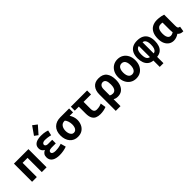

<svg xmlns="http://www.w3.org/2000/svg" viewBox="273 -2284 3934 3934"><g transform="rotate(-45 2240.0 -317.0)"><path d="M71 0V-526H491V0H352V-412H208V0Z M859 15Q813 15 772 6.5Q731 -2 699.5 -21Q668 -40 650 -71Q632 -102 632 -147Q632 -195 653.5 -226Q675 -257 718 -276Q696 -288 680.5 -304Q665 -320 656.5 -341Q648 -362 648 -388Q648 -445 678.5 -478.5Q709 -512 758.5 -526Q808 -540 865 -540Q903 -540 935 -536.5Q967 -533 994.5 -526.5Q1022 -520 1047 -511L1021 -398Q1004 -403 979 -408Q954 -413 924.5 -416.5Q895 -420 864 -420Q832 -420 813 -411.5Q794 -403 786 -391Q778 -379 778 -366Q778 -354 785 -343Q792 -332 808.5 -324.5Q825 -317 852 -317H971V-213H853Q831 -213 810 -208.5Q789 -204 775.5 -192.5Q762 -181 762 -158Q762 -135 787.5 -120.5Q813 -106 862 -106Q901 -106 935 -111Q969 -116 995 -123.5Q1021 -131 1036 -136L1068 -22Q1028 -6 971.5 4.5Q915 15 859 15ZM840 -582 764 -638 891 -819 985 -747Z M1387 15Q1335 15 1291.5 -4.5Q1248 -24 1217 -60Q1186 -96 1169 -146.5Q1152 -197 1152 -259Q1152 -324 1170.5 -373.5Q1189 -423 1224 -457Q1259 -491 1307 -508.5Q1355 -526 1415 -526H1670V-412H1571Q1597 -374 1611.5 -329Q1626 -284 1626 -239Q1626 -175 1600.5 -116.5Q1575 -58 1522 -21.5Q1469 15 1387 15ZM1387 -104Q1422 -104 1443.5 -124Q1465 -144 1475 -177Q1485 -210 1485 -249Q1485 -296 1470.5 -341Q1456 -386 1431 -412H1415Q1384 -412 1360.5 -399Q1337 -386 1322 -363Q1307 -340 1299.5 -311Q1292 -282 1292 -250Q1292 -213 1303 -179.5Q1314 -146 1335.5 -125Q1357 -104 1387 -104Z M2041 12Q1981 12 1934.5 -8Q1888 -28 1862 -77.5Q1836 -127 1836 -215V-412H1720V-526H2191V-412H1975V-211Q1975 -172 1985.5 -149.5Q1996 -127 2014.5 -117.5Q2033 -108 2056 -108Q2099 -108 2129.5 -115Q2160 -122 2199 -139L2218 -21Q2180 -5 2135 3.5Q2090 12 2041 12Z M2311 185V-293Q2311 -404 2367 -471Q2423 -538 2531 -538Q2653 -538 2709 -465Q2765 -392 2765 -263Q2765 -182 2740.5 -120.5Q2716 -59 2668.5 -24.5Q2621 10 2550 10Q2516 10 2491.5 3Q2467 -4 2448 -15V185ZM2522 -106Q2554 -106 2577 -124.5Q2600 -143 2612 -179Q2624 -215 2624 -269Q2624 -346 2603 -383.5Q2582 -421 2536 -421Q2501 -421 2474.5 -392.5Q2448 -364 2448 -299V-125Q2461 -117 2479.5 -111.5Q2498 -106 2522 -106Z M3081 15Q3007 15 2951 -20.5Q2895 -56 2863.5 -119Q2832 -182 2832 -264Q2832 -347 2864.5 -409Q2897 -471 2953 -505.5Q3009 -540 3081 -540Q3155 -540 3210.5 -505.5Q3266 -471 3297.5 -409Q3329 -347 3329 -264Q3329 -182 3298 -119Q3267 -56 3211.5 -20.5Q3156 15 3081 15ZM3079 -105Q3115 -105 3139.5 -125Q3164 -145 3176 -180.5Q3188 -216 3188 -263Q3188 -310 3176.5 -345.5Q3165 -381 3141.5 -400.5Q3118 -420 3081 -420Q3046 -420 3021.5 -400.5Q2997 -381 2984.5 -345.5Q2972 -310 2972 -263Q2972 -216 2983.5 -180.5Q2995 -145 3018.5 -125Q3042 -105 3079 -105Z M3585 185V2Q3515 -5 3471.5 -41Q3428 -77 3407.5 -134.5Q3387 -192 3387 -261Q3387 -347 3415.5 -406Q3444 -465 3499.5 -495.5Q3555 -526 3636 -526Q3721 -526 3778 -495.5Q3835 -465 3863.5 -406Q3892 -347 3892 -261Q3892 -192 3872.5 -134.5Q3853 -77 3809 -41Q3765 -5 3693 2V185ZM3585 -99V-421Q3559 -418 3539 -401Q3519 -384 3508 -350.5Q3497 -317 3497 -264Q3497 -203 3508 -168.5Q3519 -134 3538.5 -119Q3558 -104 3585 -99ZM3693 -99Q3715 -100 3735 -115.5Q3755 -131 3768.5 -167.5Q3782 -204 3782 -265Q3782 -344 3757.5 -382Q3733 -420 3693 -421Z M4172 11Q4114 11 4067 -19Q4020 -49 3992.5 -106.5Q3965 -164 3965 -248Q3965 -346 3997 -410.5Q4029 -475 4088 -506.5Q4147 -538 4227 -538Q4254 -538 4283 -535Q4312 -532 4343 -525.5Q4374 -519 4406 -508V-188Q4406 -138 4418.5 -122.5Q4431 -107 4462 -103L4443 11Q4396 11 4368.5 -2Q4341 -15 4320 -39Q4282 -13 4244.5 -1Q4207 11 4172 11ZM4197 -104Q4214 -104 4233.5 -110Q4253 -116 4274 -129Q4272 -146 4270 -169.5Q4268 -193 4268 -213V-416Q4255 -419 4243 -420Q4231 -421 4220 -421Q4177 -421 4152 -400Q4127 -379 4116.5 -342Q4106 -305 4106 -255Q4106 -205 4117 -171.5Q4128 -138 4148.5 -121Q4169 -104 4197 -104Z"/></g></svg>

Font: Ubuntu Sans Mono
Style: Regular
Weight: 400
Monospace: yes
Designer: Dalton Maag Ltd
Foundry: Dalton Maag Ltd
Version: Version 1.006